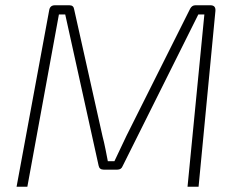

<svg xmlns="http://www.w3.org/2000/svg" viewBox="-20 -710 900 730"><path d="M723 -690H780Q801 -690 799 -668L735 0H693L757 -655H734L446 -78Q441 -65 426 -65H374Q358 -65 355 -80L228 -655H204L84 0H43L167 -671Q170 -690 189 -690H244Q260 -690 262 -674L370 -191Q375 -173 381.5 -140.5Q388 -108 390 -97H415L461 -194L703 -677Q710 -690 723 -690Z"/></svg>

Font: Exo 2.0 Extra Light
Style: Italic
Weight: 250
Italic angle: -8°
Designer: Natanael Gama
Version: Version 1.001;PS 001.001;hotconv 1.0.70;makeotf.lib2.5.58329